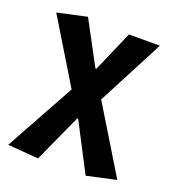

<svg xmlns="http://www.w3.org/2000/svg" viewBox="-129 -605 797 891"><g transform="rotate(20 270.0 -159.5)"><path d="M159.9 188.7 8.4 176.7 196.9 -165.3 7.8 -476.4 153.1 -508.1 267.8 -294.2H271.8L359.9 -496.1H512.5L341.8 -168.6L539.9 156.9L394.9 188.7L271.8 -48.3H267.8Z"/></g></svg>

Font: Source Sans 3
Style: Regular
Weight: 200
Designer: Paul D. Hunt
Foundry: Adobe
Version: Version 3.046;hotconv 1.0.118;makeotfexe 2.5.65603